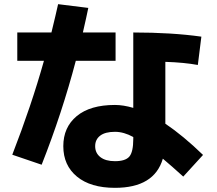

<svg xmlns="http://www.w3.org/2000/svg" viewBox="-20 -839 1040 922"><path d="M930 -527Q865 -539 774 -542V-245Q860 -187 955 -95L860 9Q806 -40 762 -77Q721 63 532 63Q415 63 349.5 9Q284 -45 284 -137Q284 -228 348.5 -281.5Q413 -335 532 -335Q572 -335 620 -321V-683Q805 -683 947 -663ZM63 -547V-683H227Q249 -773 259 -819L404 -801Q396 -761 378 -683H535V-547H344Q278 -296 180 -48L39 -96Q131 -333 191 -547ZM620 -181Q575 -206 532 -206Q485 -206 461 -187.5Q437 -169 437 -137Q437 -104 462 -84.5Q487 -65 532 -65Q582 -65 601 -87Q620 -109 620 -172Z"/></svg>

Font: M PLUS 1p ExtraBold
Style: Regular
Weight: 800
Version: Version 1.062